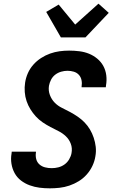

<svg xmlns="http://www.w3.org/2000/svg" viewBox="-20 -1019 640 1047"><path d="M252 8Q223 8 195.5 4.5Q168 1 142 -8.5Q116 -18 94.5 -34.5Q73 -51 60 -74.5Q47 -98 42.5 -126Q38 -154 43 -182L44 -192H176V-188Q173 -169 177.5 -151.5Q182 -134 195 -122.5Q208 -111 225.5 -106.5Q243 -102 262 -102Q280 -102 298 -106.5Q316 -111 331.5 -122Q347 -133 357 -150Q367 -167 370 -184Q375 -211 366 -235Q357 -259 339 -276Q321 -293 299 -304Q277 -315 255 -326.5Q233 -338 212.5 -352Q192 -366 175.5 -384Q159 -402 146 -423Q133 -444 125 -467.5Q117 -491 115 -517Q113 -543 117 -569Q121 -595 132 -620Q143 -645 161.5 -666Q180 -687 204 -702.5Q228 -718 253.5 -727Q279 -736 305 -739.5Q331 -743 357 -743Q385 -743 413 -739.5Q441 -736 465.5 -726Q490 -716 510.5 -699Q531 -682 543.5 -659Q556 -636 559.5 -608.5Q563 -581 558 -553L557 -543H425V-547Q428 -565 424.5 -582Q421 -599 410 -611Q399 -623 382.5 -628Q366 -633 348 -633Q331 -633 313.5 -628Q296 -623 281.5 -612Q267 -601 258.5 -584.5Q250 -568 247 -551Q243 -525 252 -501Q261 -477 278 -459.5Q295 -442 317.5 -431Q340 -420 361.5 -408.5Q383 -397 403.5 -383Q424 -369 441 -351.5Q458 -334 470.5 -313Q483 -292 491 -268Q499 -244 502 -218.5Q505 -193 500 -166Q496 -140 484 -114.5Q472 -89 453 -67.5Q434 -46 409.5 -31Q385 -16 358.5 -7Q332 2 305 5Q278 8 252 8ZM312 -815 232 -954 300 -994 390 -885 517 -999 573 -949 446 -815Z"/></svg>

Font: Iosevka Extrabold Extended
Style: Italic
Weight: 800
Width: 7
Italic angle: -9°
Monospace: yes
Designer: Belleve Invis
Foundry: Belleve Invis
Version: Version 32.5.0; ttfautohint (v1.8.4)